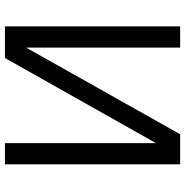

<svg xmlns="http://www.w3.org/2000/svg" viewBox="-6 -744 750 778"><g transform="rotate(90 369.0 -355.0)"><path d="M646 0H560V-612L215 0H87V-710H173V-86L524 -710H646Z"/></g></svg>

Font: Geist
Style: Regular
Weight: 400
Designer: Basement.studio, Andrés Briganti, Mateo Zaragoza
Foundry: Basement.studio, Vercel, Andrés Briganti, Guido Ferreyra, Mateo Zaragoza
Version: Version 1.401